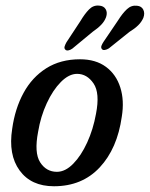

<svg xmlns="http://www.w3.org/2000/svg" viewBox="-20 -656 534 685"><path d="M265.5 -444.5Q321.5 -444.5 358 -417.5Q394.5 -390.5 409.2 -344Q424 -297.5 414.5 -239.5Q398.5 -126 335.8 -58.8Q273 8.5 172.5 8.5Q91 8.5 50 -47.8Q9 -104 23.5 -196.5Q33.5 -268.5 64 -324.5Q94.5 -380.5 145.2 -412.5Q196 -444.5 265.5 -444.5ZM183 -43Q213 -43 241.2 -71.8Q269.5 -100.5 291 -147.5Q312.5 -194.5 322.5 -250Q337 -324 313.8 -358.2Q290.5 -392.5 255 -392.5Q226 -392.5 197.2 -363.5Q168.5 -334.5 146.8 -287.5Q125 -240.5 116 -186Q101.5 -111 123.2 -77Q145 -43 183 -43ZM267 -581Q282.5 -607 297.8 -622.5Q313 -638 333.5 -636Q350 -635 357 -623.2Q364 -611.5 358.5 -595Q353 -580 341.2 -567.8Q329.5 -555.5 310.5 -542.5L238 -482.5Q231 -477.5 223.8 -476.2Q216.5 -475 213 -479Q208.5 -483.5 210.5 -490.2Q212.5 -497 217 -505ZM401 -583Q417 -608.5 432.8 -623.2Q448.5 -638 469 -635.5Q485 -634 491.2 -621.5Q497.5 -609 491.5 -592.5Q485 -577.5 473 -565.8Q461 -554 441.5 -542L368.5 -483.5Q361.5 -479 354.2 -477.8Q347 -476.5 343.5 -481Q339.5 -486 342 -492.8Q344.5 -499.5 349.5 -507Z"/></svg>

Font: Fraunces 144pt SuperSoft
Style: Italic
Weight: 400
Italic angle: -16°
Version: Version 1.000;[b76b70a41]